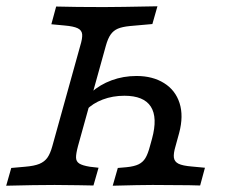

<svg xmlns="http://www.w3.org/2000/svg" viewBox="-23 -591 768 611"><path d="M547.1 -167.7 535.8 -126.6Q528.5 -102.1 530.4 -89.2Q532.3 -76.3 545.2 -69.9Q558.2 -63.5 587.5 -61.1L629.2 -57.2L613.9 -0.7Q596.5 -0.8 578.3 -1.6Q521.7 -1.6 465.1 -2.4H461.5H461.4Q423.1 -2.4 335.7 0L351.9 -56.5L379.5 -58.9Q404.1 -61.3 418 -68.1Q431.8 -74.8 439.8 -88.1Q447.8 -101.4 454.2 -125.8L460.7 -149.2Q479.2 -216.9 457 -251.6Q434.8 -286.3 372.8 -286.3Q335.7 -286.3 303.8 -274.2Q272 -262.1 251.8 -241.1L267.1 -296.8Q295.1 -321.8 332.3 -335.5Q369.4 -349.2 411.5 -349.2Q462.8 -349.2 499 -326.6Q535.2 -304.1 548.4 -263Q561.6 -221.8 547.1 -167.7ZM478 -571 461.9 -514.5 390 -508.1Q365.9 -505.7 351.9 -499.7Q338 -493.7 329.2 -481.2Q320.3 -468.7 313.8 -445.2L225.1 -125.8Q218.6 -101.4 219 -89.2Q219.3 -77.1 229.2 -70.7Q239 -64.3 262.8 -60.4L290.6 -57.2L274.4 -0.7Q249.9 -0.9 226.1 -1.6Q189.5 -1.7 151.2 -2.4H149.3H150.4Q89.2 -2.4 -3.3 0L12.8 -56.5L56.7 -60.4Q86.1 -62.8 102.3 -69.5Q118.6 -76.3 127.8 -89.2Q137 -102.2 143.5 -125.8L232.3 -445.2Q239.6 -468.8 238.5 -481.8Q237.3 -494.7 224.4 -501Q211.4 -507.4 182.1 -509.9L140.4 -513.8L155.7 -570.2Q217.7 -568.5 304.5 -568.5H308.1H308.5Q351.4 -568.5 478 -571Z"/></svg>

Font: Playfair Micro SmCond SmLight
Style: Italic
Weight: 360
Width: 4
Italic angle: -15.6°
Designer: Claus Eggers Sørensen
Foundry: Claus Eggers Sørensen
Version: Version 2.203;Glyphs 3.3 (3326)